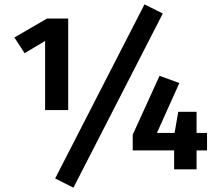

<svg xmlns="http://www.w3.org/2000/svg" viewBox="-20 -777 1000 881"><path d="M643 -757 727 -715 317 84 233 42ZM293 -272H187V-589L93 -533L46 -605L196 -692H293ZM930 -167V-87H882V0H779V-87H589V-159L712 -429L803 -396L700 -167H781L798 -264H882V-167Z"/></svg>

Font: Fira Sans SemiBold
Style: Regular
Weight: 600
Designer: bBox Type GmbH & Carrois Corporate GbR & Edenspiekermann AG
Foundry: bBox Type GmbH & Carrois Corporate GbR & Edenspiekermann AG
Version: Version 4.301;PS 004.301;hotconv 1.0.88;makeotf.lib2.5.64775